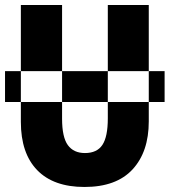

<svg xmlns="http://www.w3.org/2000/svg" viewBox="-20 -734 675 764"><path d="M0 -328V-451H635V-328ZM572 -714H409V-263Q409 -190 387.5 -157.5Q366 -125 318 -125Q273 -125 250 -156.5Q227 -188 227 -262V-714H63V-249Q63 -124 128 -57Q193 10 316 10Q443 10 507.5 -60Q572 -130 572 -251Z"/></svg>

Font: Noto Sans Display SemiCondensed Extra
Style: Regular
Weight: 800
Width: 4
Designer: Monotype Design Team
Foundry: Monotype Imaging Inc.
Version: Version 1.900